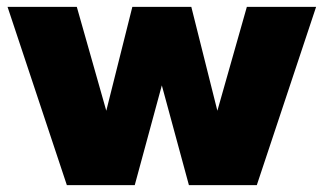

<svg xmlns="http://www.w3.org/2000/svg" viewBox="-20 -540 944 560"><path d="M531 0H729L902 -520H700L614 -217L538 -520H366L290 -217L204 -520H2L175 0H373L452 -291Z"/></svg>

Font: Aspekta 900
Style: Regular
Weight: 900
Designer: Ivo Dolenc
Version: Version 2.000